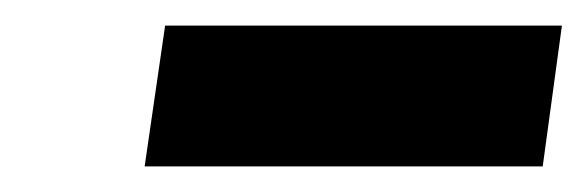

<svg xmlns="http://www.w3.org/2000/svg" viewBox="-20 -724 459 150"><path d="M404 -594H93L109 -704H419Z"/></svg>

Font: Exo 2.0 Extra Bold
Style: Italic
Weight: 800
Italic angle: -8°
Designer: Natanael Gama
Version: Version 1.001;PS 001.001;hotconv 1.0.70;makeotf.lib2.5.58329